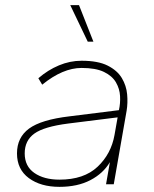

<svg xmlns="http://www.w3.org/2000/svg" viewBox="-20 -716 600 746"><path d="M211 10Q138 10 92 -24Q46 -58 46 -120Q46 -182 93 -216.5Q140 -251 250 -264L442 -288Q448 -314 446.5 -342.5Q445 -371 430.5 -396Q416 -421 384 -436.5Q352 -452 297 -452Q224 -452 144 -387L129 -412Q166 -444 209 -462Q252 -480 297 -480Q361 -480 398.5 -461Q436 -442 453.5 -412.5Q471 -383 474 -349.5Q477 -316 472 -286L422 0H392L407 -86Q381 -42 331 -16Q281 10 211 10ZM211 -18Q306 -18 359 -68Q412 -118 425 -192L437 -260L245 -236Q151 -224 113.5 -197Q76 -170 76 -120Q76 -70 113.5 -44Q151 -18 211 -18ZM321 -554 253 -696H287L343 -554Z"/></svg>

Font: Gantari Thin
Style: Italic
Weight: 100
Italic angle: -10°
Designer: Anugrah Pasau
Foundry: Lafontype
Version: Version 1.000; ttfautohint (v1.8.4.7-5d5b)